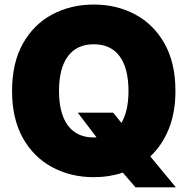

<svg xmlns="http://www.w3.org/2000/svg" viewBox="-20 -757 813 831"><path d="M385.7 9.8Q286.6 9.8 206.3 -33.2Q126 -76.2 79.1 -159.4Q32.2 -242.7 32.2 -363.3Q32.2 -484.9 79.1 -568.4Q126 -651.9 206.3 -694.6Q286.6 -737.3 385.7 -737.3Q484.9 -737.3 564.9 -694.6Q645 -651.9 692.1 -568.4Q739.3 -484.9 739.3 -363.3Q739.3 -269.5 710.2 -198.2Q681.2 -127 630.4 -80.1L741.2 53.7H566.4L511.7 -9.8Q452.6 9.8 385.7 9.8ZM316.4 -269.5H469.7L505.4 -225.1Q536.1 -275.9 536.1 -363.3Q536.1 -461.4 497.8 -513.4Q459.5 -565.4 385.7 -565.4Q312.5 -565.4 273.9 -513.4Q235.4 -461.4 235.4 -363.3Q235.4 -265.6 273.9 -213.9Q312.5 -162.1 385.7 -162.1Q392.1 -162.1 397.9 -162.6Z"/></svg>

Font: Inter Tight Black
Style: Regular
Weight: 900
Designer: Rasmus Andersson
Foundry: rsms
Version: Version 3.004; ttfautohint (v1.8.4.7-5d5b)